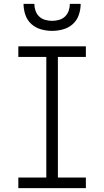

<svg xmlns="http://www.w3.org/2000/svg" viewBox="-20 -975 540 995"><path d="M75 0V-55H220V-680H75V-735H425V-680H280V-55H425V0ZM250 -815Q221 -815 192.5 -823Q164 -831 142.5 -850.5Q121 -870 111.5 -898Q102 -926 102 -955H158Q158 -937 164 -919.5Q170 -902 183 -889.5Q196 -877 214 -872Q232 -867 250 -867Q268 -867 286 -872Q304 -877 317 -889.5Q330 -902 336 -919.5Q342 -937 342 -955H398Q398 -926 388.5 -898Q379 -870 357.5 -850.5Q336 -831 307.5 -823Q279 -815 250 -815Z"/></svg>

Font: Iosevka Fixed SS04 Light
Style: Regular
Weight: 300
Monospace: yes
Designer: Belleve Invis
Foundry: Belleve Invis
Version: Version 32.5.0